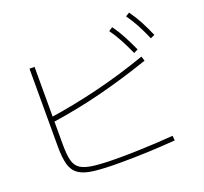

<svg xmlns="http://www.w3.org/2000/svg" viewBox="-145 -1025 1290 1214"><g transform="rotate(-20 500.0 -418.5)"><path d="M462 18Q354 18 288 10Q222 2 187.5 -22.5Q153 -47 140.5 -93Q128 -139 128 -214V-737H162V-214Q162 -147 172 -107Q182 -67 212.5 -47.5Q243 -28 303.5 -21Q364 -14 465 -14Q528 -14 593 -16Q658 -18 720 -21.5Q782 -25 833 -29L836 3Q796 6 750 9Q704 12 655 14Q606 16 557 17Q508 18 462 18ZM147 -400Q233 -413 316.5 -429.5Q400 -446 481.5 -466Q563 -486 647 -511Q731 -536 819 -567L829 -536Q654 -476 490.5 -434.5Q327 -393 151 -367ZM784 -604Q758 -662 734.5 -705.5Q711 -749 683 -788L709 -805Q740 -762 764 -716.5Q788 -671 812 -618ZM915 -655Q890 -713 866.5 -756.5Q843 -800 815 -839L841 -855Q872 -812 896 -766.5Q920 -721 943 -668Z"/></g></svg>

Font: M PLUS 2 ExtraLight
Style: Regular
Weight: 250
Designer: Coji Morishita
Foundry: UNDERFOREST DESIGN
Version: Version 1.001